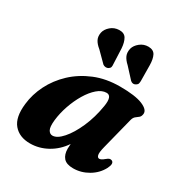

<svg xmlns="http://www.w3.org/2000/svg" viewBox="-174 -862 950 1003"><g transform="rotate(30 301.0 -360.0)"><path d="M494 -163.5Q484.5 -126.5 488 -112.2Q491.5 -98 502 -98Q513.5 -98 532 -114Q542.5 -123 549.5 -124.8Q556.5 -126.5 563.5 -123.5Q582 -114 563.5 -78Q541.5 -36.5 498.8 -11.5Q456 13.5 408.5 13.5Q368 13.5 350.5 -6.5Q333 -26.5 333 -62Q333 -75.5 334.5 -90.5Q301 -41 251.8 -13.8Q202.5 13.5 148 13.5Q83.5 13.5 49 -27.5Q14.5 -68.5 24.5 -153Q31 -213.5 60.2 -271.8Q89.5 -330 139.2 -376.8Q189 -423.5 256.8 -451.5Q324.5 -479.5 408.5 -479.5Q501 -479.5 545 -461Q589 -442.5 585.5 -416Q583.5 -400.5 574.8 -393.5Q566 -386.5 556.8 -379.5Q547.5 -372.5 543 -357ZM199.5 -156Q195 -113.5 204.2 -97Q213.5 -80.5 229.5 -80.5Q257 -80.5 289.2 -117Q321.5 -153.5 348.5 -214.8Q375.5 -276 387.5 -350Q398.5 -416 364 -416Q336.5 -416 309.2 -392.5Q282 -369 259 -330.5Q236 -292 220.2 -246.2Q204.5 -200.5 199.5 -156ZM486.5 -653.5 487.5 -559.5Q487.5 -550 485.5 -543Q483.5 -536 475 -531Q459 -520.5 443.5 -533.5L386.5 -595.5Q365.5 -614.5 357.2 -633.5Q349 -652.5 355 -677.5Q361 -699 382.8 -716.5Q404.5 -734 433 -734Q464 -733.5 475 -711.8Q486 -690 486.5 -653.5ZM315 -656 319 -562Q320 -554 318.5 -546.5Q317 -539 308.5 -533.5Q301 -528.5 291.8 -529.2Q282.5 -530 275.5 -535L216.5 -594Q194 -612 184.8 -630.5Q175.5 -649 180.5 -673.5Q185.5 -695.5 206.5 -713.8Q227.5 -732 256.5 -733Q287.5 -734 300 -712.8Q312.5 -691.5 315 -656Z"/></g></svg>

Font: Fraunces 9pt S000
Style: Bold Italic
Weight: 700
Italic angle: -16°
Version: Version 1.000; ttfautohint (v1.8.3)